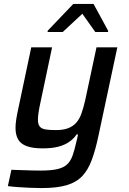

<svg xmlns="http://www.w3.org/2000/svg" viewBox="-20 -751 655 977"><path d="M192 206Q163 206 131 204.5Q99 203 70 201Q41 199 20 196L38 113Q73 114 100 115Q127 116 148.5 116.5Q170 117 186 117Q240 117 272 109.5Q304 102 321.5 85.5Q339 69 349 41.5Q359 14 368 -27Q371 -37 373 -47Q375 -57 377 -67H370Q355 -45 332 -29Q309 -13 276.5 -4.5Q244 4 198 4Q146 4 115.5 -7.5Q85 -19 72 -42Q59 -65 59 -100Q59 -120 62.5 -143Q66 -166 72 -193L139 -510H245L187 -235Q180 -204 176.5 -181Q173 -158 173 -142Q173 -119 182 -107.5Q191 -96 211 -92.5Q231 -89 264 -89Q300 -89 325 -98Q350 -107 367 -125.5Q384 -144 394.5 -173.5Q405 -203 414 -243L471 -510H577L481 -60Q466 11 447.5 61.5Q429 112 399.5 144Q370 176 320.5 191Q271 206 192 206ZM222 -588 223 -595 353 -731H456L530 -595V-588H465L399 -681L299 -588Z"/></svg>

Font: Saira Thin Medium
Style: Italic
Weight: 500
Italic angle: -12°
Version: Version 1.101